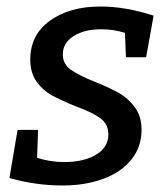

<svg xmlns="http://www.w3.org/2000/svg" viewBox="-20 -560 516 590"><path d="M173 -393Q173 -363 198 -345.5Q223 -328 273 -308Q320 -289 347.5 -273Q375 -257 395 -229.5Q415 -202 415 -161Q415 -109 384 -70Q353 -31 297.5 -10.5Q242 10 172 10Q90 10 9 -13L34 -161H97L94 -75Q135 -62 177 -62Q237 -62 275 -84.5Q313 -107 313 -147Q313 -179 288 -197Q263 -215 211 -234Q167 -252 139.5 -267Q112 -282 92.5 -309Q73 -336 73 -377Q73 -453 133.5 -496.5Q194 -540 289 -540Q365 -540 452 -512L429 -384H367L364 -459Q330 -470 291 -470Q239 -470 206 -449Q173 -428 173 -393Z"/></svg>

Font: Bitter Pro Medium
Style: Italic
Weight: 500
Italic angle: -9°
Designer: Sol Matas, and Bitter project Authors
Foundry: Sol Matas
Version: Version 1.010